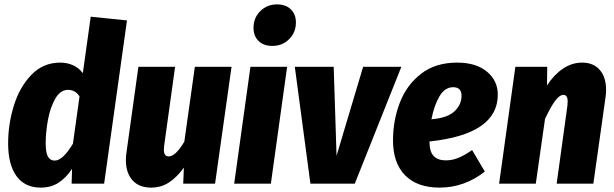

<svg xmlns="http://www.w3.org/2000/svg" viewBox="-20 -836 2797 874"><path d="M558 -743 454 0H306L308 -67Q280 -26 246 -4Q212 18 165 18Q93 18 55 -34.5Q17 -87 17 -183Q17 -272 43.5 -356.5Q70 -441 123.5 -496Q177 -551 254 -551Q287 -551 313.5 -538.5Q340 -526 357 -503L393 -760ZM188 -184Q188 -140 198.5 -122.5Q209 -105 229 -105Q266 -105 312 -182L342 -397Q323 -427 290 -427Q255 -427 232 -387.5Q209 -348 198.5 -291.5Q188 -235 188 -184Z M553 -108Q553 -125 556 -144L610 -532H777L727 -171Q726 -164 726 -154Q726 -124 748 -124Q779 -124 819 -191L867 -532H1034L959 0H814L817 -73Q786 -30 750 -6Q714 18 668 18Q613 18 583 -15.5Q553 -49 553 -108Z M1213 0H1046L1120 -532H1287ZM1134 -709Q1134 -755 1165 -785.5Q1196 -816 1241 -816Q1281 -816 1304 -793.5Q1327 -771 1327 -734Q1327 -688 1296 -657.5Q1265 -627 1220 -627Q1180 -627 1157 -649.5Q1134 -672 1134 -709Z M1595 0H1393L1322 -532H1499L1512 -127L1633 -532H1807Z M2246 -405Q2246 -225 1935 -192V-191Q1935 -146 1954 -126Q1973 -106 2009 -106Q2038 -106 2065.5 -117Q2093 -128 2129 -153L2187 -55Q2094 18 1981 18Q1879 18 1824 -38Q1769 -94 1769 -197Q1769 -288 1800 -368.5Q1831 -449 1896.5 -500Q1962 -551 2061 -551Q2147 -551 2196.5 -510Q2246 -469 2246 -405ZM2081 -400Q2081 -439 2043 -439Q2005 -439 1980.5 -397.5Q1956 -356 1944 -293Q2017 -299 2049 -329.5Q2081 -360 2081 -400Z M2739 -426Q2739 -410 2736 -390L2681 0H2514L2563 -356Q2564 -363 2564 -375Q2564 -404 2545 -404Q2527 -404 2507 -377Q2487 -350 2461 -295L2419 0H2252L2326 -532H2471L2470 -447Q2501 -495 2542 -523Q2583 -551 2630 -551Q2681 -551 2710 -518Q2739 -485 2739 -426Z"/></svg>

Font: Fira Sans Condensed ExtraBold
Style: Italic
Weight: 800
Width: 3
Italic angle: -8°
Designer: bBox Type GmbH & Carrois Corporate GbR & Edenspiekermann AG
Foundry: bBox Type GmbH & Carrois Corporate GbR & Edenspiekermann AG
Version: Version 4.301